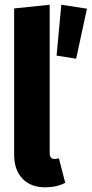

<svg xmlns="http://www.w3.org/2000/svg" viewBox="-20 -778 389 815"><path d="M172.9 17.1Q109.9 17.1 75 -20Q40 -57.1 40 -121.1V-742.2L190.9 -757.8V-127.9Q190.9 -103 211.9 -103Q218.3 -103 230 -106L256.8 -2Q219.7 17.1 172.9 17.1ZM303.2 -528.8 349.1 -741.2 240.2 -757.8 220.2 -542Z"/></svg>

Font: Fira Sans Compressed
Style: Bold
Weight: 700
Width: 1
Designer: Carrois Corporate & Edenspiekermann AG
Foundry: Carrois Corporate GbR & Edenspiekermann AG
Version: Version 4.203;PS 004.203;hotconv 1.0.88;makeotf.lib2.5.64775